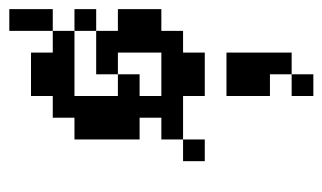

<svg xmlns="http://www.w3.org/2000/svg" viewBox="-163 -306 707 421"><g transform="rotate(-90 190.5 -95.5)"><path d="M190.5 -381H238.1V-333.3H190.5ZM238.1 -381H285.7V-333.3H238.1ZM142.9 -333.3H190.5V-285.7H142.9ZM190.5 -333.3H238.1V-285.7H190.5ZM238.1 -333.3H285.7V-285.7H238.1ZM285.7 -333.3H333.3V-285.7H285.7ZM333.3 -381H381V-333.3H333.3ZM95.2 -285.7H142.9V-238.1H95.2ZM95.2 -238.1H142.9V-190.5H95.2ZM333.3 -428.6H381V-381H333.3ZM333.3 -285.7H381V-238.1H333.3ZM142.9 -285.7H190.5V-238.1H142.9ZM142.9 -238.1H190.5V-190.5H142.9ZM95.2 -190.5H142.9V-142.9H95.2ZM142.9 -190.5H190.5V-142.9H142.9ZM190.5 -190.5H238.1V-142.9H190.5ZM238.1 -238.1H285.7V-190.5H238.1ZM285.7 -238.1H333.3V-190.5H285.7ZM142.9 -142.9H190.5V-95.2H142.9ZM95.2 -95.2H142.9V-47.6H95.2ZM142.9 -95.2H190.5V-47.6H142.9ZM190.5 -95.2H238.1V-47.6H190.5ZM238.1 -95.2H285.7V-47.6H238.1ZM285.7 -95.2H333.3V-47.6H285.7ZM190.5 -47.6H238.1V0H190.5ZM238.1 -47.6H285.7V0H238.1ZM47.6 -47.6H95.2V0H47.6ZM285.7 -190.5H333.3V-142.9H285.7ZM285.7 -142.9H333.3V-95.2H285.7ZM333.3 -190.5H381V-142.9H333.3ZM333.3 -142.9H381V-95.2H333.3ZM238.1 95.2H285.7V142.9H238.1ZM238.1 47.6H285.7V95.2H238.1ZM190.5 47.6H238.1V95.2H190.5ZM238.1 142.9H285.7V190.5H238.1ZM190.5 190.5H238.1V238.1H190.5ZM190.5 95.2H238.1V142.9H190.5Z"/></g></svg>

Font: Jacquard 12
Style: Regular
Weight: 400
Designer: Sarah Cadigan-Fried
Version: Version 1.000; ttfautohint (v1.8.4.7-5d5b)